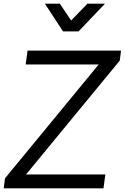

<svg xmlns="http://www.w3.org/2000/svg" viewBox="-35 -1019 675 1039"><path d="M-15 0 -8 -54 499 -670H104L114 -745H620L613 -691L106 -75H535L525 0ZM306 -849 208 -999H289L350 -908L438 -999H533L390 -849Z"/></svg>

Font: Kosmopol Plus Jakarta Sans Italic It
Style: Regular
Weight: 400
Italic angle: -8.04999°
Designer: Gumpita Rahayu
Foundry: Tokotype
Version: Version 2.006